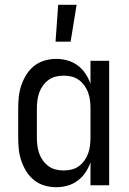

<svg xmlns="http://www.w3.org/2000/svg" viewBox="-20 -774 540 802"><path d="M215 8Q190 8 166 1Q142 -6 122.5 -21.5Q103 -37 90 -58Q77 -79 69 -102.5Q61 -126 58.5 -150.5Q56 -175 56 -200V-320Q56 -345 58.5 -369.5Q61 -394 69 -417.5Q77 -441 90 -462Q103 -483 122.5 -498.5Q142 -514 166 -521Q190 -528 215 -528Q239 -528 262 -521.5Q285 -515 304 -501Q323 -487 336.5 -467Q350 -447 358 -424V-520H436V0H358V-96Q350 -73 336.5 -53Q323 -33 304 -19Q285 -5 262 1.5Q239 8 215 8ZM246 -62Q263 -62 279.5 -66Q296 -70 309.5 -80Q323 -90 333 -104Q343 -118 348.5 -134Q354 -150 356 -166.5Q358 -183 358 -200V-320Q358 -337 356 -353.5Q354 -370 348.5 -386Q343 -402 333 -416Q323 -430 309.5 -440Q296 -450 279.5 -454Q263 -458 246 -458Q229 -458 212.5 -454Q196 -450 182.5 -440Q169 -430 159 -416Q149 -402 143.5 -386Q138 -370 136 -353.5Q134 -337 134 -320V-200Q134 -183 136 -166.5Q138 -150 143.5 -134Q149 -118 159 -104Q169 -90 182.5 -80Q196 -70 212.5 -66Q229 -62 246 -62ZM212 -600 223 -754H300L275 -600Z"/></svg>

Font: Huly
Style: Regular
Weight: 400
Designer: Belleve Invis
Foundry: Belleve Invis
Version: Version 33.2.5; ttfautohint (v1.8.4)